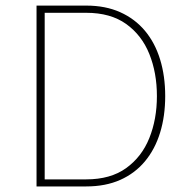

<svg xmlns="http://www.w3.org/2000/svg" viewBox="-20 -670 690 690"><path d="M573.7 -324.7Q573.7 -396.5 555.4 -456.3Q537.1 -516.1 501 -559.3Q464.8 -602.5 411.9 -626.2Q358.9 -649.9 290 -649.9H111.3V0H290Q358.9 0 411.9 -23.4Q464.8 -46.9 501 -90.3Q537.1 -133.8 555.4 -193.4Q573.7 -252.9 573.7 -324.7ZM543.9 -324.7Q543.9 -241.7 516.6 -173.8Q489.3 -106 433.1 -65.7Q377 -25.4 290 -25.4H140.6V-624H290Q377 -624 433.1 -584Q489.3 -543.9 516.6 -476.1Q543.9 -408.2 543.9 -324.7Z"/></svg>

Font: Estedad-FD VF
Style: Regular
Weight: 100
Designer: Amin Abedi
Version: Version 7.3